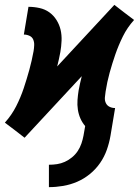

<svg xmlns="http://www.w3.org/2000/svg" viewBox="-48 -558 571 789"><path d="M153 211V119Q170 119 186.5 116.5Q203 114 218.5 107Q234 100 248 88.5Q262 77 271.5 62.5Q281 48 286.5 32Q292 16 295 0L302 -40Q290 -54 282.5 -71Q275 -88 272 -107.5Q269 -127 270.5 -147Q272 -167 275 -186Q278 -201 281 -215.5Q284 -230 288 -245L53 8L13 -23L-28 -54Q0 -85 18.5 -121.5Q37 -158 49.5 -195.5Q62 -233 72.5 -271Q83 -309 90 -348Q92 -360 92.5 -372.5Q93 -385 88.5 -395.5Q84 -406 73 -411Q62 -416 50 -416L69 -530Q92 -530 114.5 -525Q137 -520 154.5 -507.5Q172 -495 184 -476Q196 -457 201 -435.5Q206 -414 205 -390.5Q204 -367 200 -344Q197 -329 194 -314.5Q191 -300 187 -285L422 -538L462 -507L503 -476Q475 -445 457 -408.5Q439 -372 426 -334.5Q413 -297 402.5 -259Q392 -221 386 -182Q384 -170 383 -157.5Q382 -145 387 -134.5Q392 -124 402.5 -119Q413 -114 425 -114L406 0Q401 29 391 57.5Q381 86 363.5 111.5Q346 137 321.5 157Q297 177 269 189Q241 201 211.5 206Q182 211 153 211Z"/></svg>

Font: Iosevka Slab Heavy
Style: Italic
Weight: 900
Italic angle: -9°
Monospace: yes
Designer: Belleve Invis
Foundry: Belleve Invis
Version: Version 11.1.0; ttfautohint (v1.8.3)